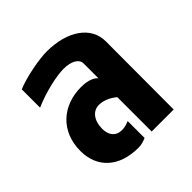

<svg xmlns="http://www.w3.org/2000/svg" viewBox="-163 -737 882 882"><g transform="rotate(-45 278.5 -295.5)"><path d="M248 10C267 10 281 6 300 -2V-112C276 -102 266 -101 252 -101C212 -101 192 -129 192 -169C192 -224 220 -258 259 -258C291 -258 322 -242 344 -223V0H487L488 -442C488 -537 398 -601 262 -601C214 -601 116 -583 59 -559V-440C134 -473 220 -490 261 -490C311 -490 344 -471 344 -442V-346C324 -369 286 -374 259 -374C138 -374 49 -295 49 -168C49 -61 122 10 248 10Z"/></g></svg>

Font: Vanilla Cream Black
Style: Regular
Weight: 900
Designer: Jeremy Tribby, Jinavaṁso
Foundry: Tribby Type
Version: Version 1.422;Glyphs 3.1.2 (3151)